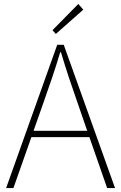

<svg xmlns="http://www.w3.org/2000/svg" viewBox="-20 -953 614 973"><path d="M263 -781 402 -904 377 -933 246 -800ZM11 0H48L139 -258H433L523 0H563L303 -726H270ZM150 -290 201 -435C232 -523 258 -597 285 -688H289C316 -597 341 -523 372 -435L422 -290Z"/></svg>

Font: Noto Sans JP Thin
Style: Regular
Weight: 100
Designer: Ryoko NISHIZUKA 西塚涼子 (kana, bopomofo & ideographs); Paul D. Hunt (Latin, Greek & Cyrillic); Sandoll Communications 산돌커뮤니
Foundry: Adobe
Version: Version 2.004;hotconv 1.0.118;makeotfexe 2.5.65603